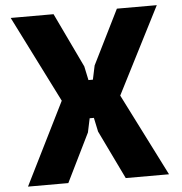

<svg xmlns="http://www.w3.org/2000/svg" viewBox="-55 -853 860 906"><g transform="rotate(-5 375.0 -400.0)"><path d="M41 0 235 -390 29 -800H232L355 -542L369 -476H390L404 -542L532 -800H721L512 -390L709 0H504L393 -230L379 -296H359L345 -230L232 0Z"/></g></svg>

Font: Martian Mono SemiExpanded ExtraBold
Style: Regular
Weight: 800
Width: 6
Designer: Roman Shamin
Foundry: Evil Martians
Version: Version 1.000